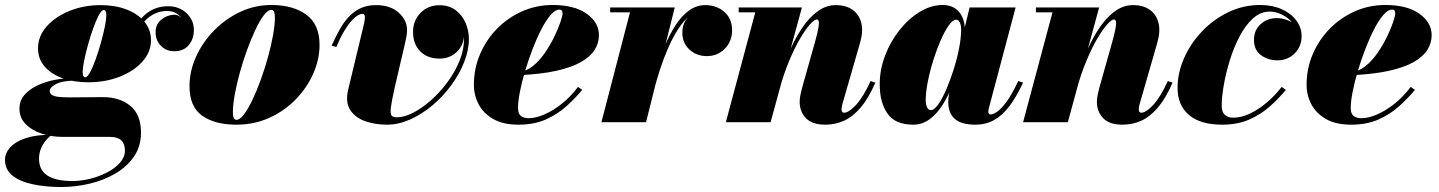

<svg xmlns="http://www.w3.org/2000/svg" viewBox="-105 -490 5772 770"><path d="M140 260Q78.5 260 27.2 249.2Q-24 238.5 -54.5 214.5Q-85 190.5 -85 150.5Q-85 131.5 -73.8 113.5Q-62.5 95.5 -40.2 81.5Q-18 67.5 15 59.2Q48 51 91.5 51H102Q92.5 57.5 80.8 71Q69 84.5 60.2 103.8Q51.5 123 51.5 146.5Q51.5 192 85.2 214Q119 236 185.5 236Q220.5 236 257.2 226.8Q294 217.5 325.5 201Q357 184.5 376.5 162.2Q396 140 396 114Q396 86.5 381.2 72.8Q366.5 59 336.5 59Q327.5 59 307.5 59Q287.5 59 262.8 59Q238 59 213.8 59Q189.5 59 171.2 59Q153 59 146.5 59Q101.5 59 61.8 45.8Q22 32.5 -2.5 7.2Q-27 -18 -27 -54Q-27 -86.5 -6.5 -109.8Q14 -133 47 -148.2Q80 -163.5 119.2 -170.5Q158.5 -177.5 196 -177.5L195 -166.5Q146 -166.5 120.2 -153.2Q94.5 -140 94.5 -125.5Q94.5 -114.5 104.2 -108.8Q114 -103 132.5 -101.2Q151 -99.5 177 -99.5Q194.5 -99.5 219.8 -99.8Q245 -100 269.5 -100.2Q294 -100.5 308 -100.5Q375.5 -100.5 418 -65.2Q460.5 -30 460.5 42Q460.5 96.5 432.5 137.5Q404.5 178.5 358 205.8Q311.5 233 254.8 246.5Q198 260 140 260ZM249 -160Q191 -160 145.5 -176.5Q100 -193 73.8 -223.5Q47.5 -254 47.5 -296.5Q47.5 -344.5 82 -383.8Q116.5 -423 173.8 -446.2Q231 -469.5 299 -469.5Q357 -469.5 402.5 -452Q448 -434.5 474.2 -402.8Q500.5 -371 500.5 -328.5Q500.5 -281 466 -242.8Q431.5 -204.5 374.5 -182.2Q317.5 -160 249 -160ZM236.5 -180Q245.5 -180 256.5 -200.5Q267.5 -221 279 -253.2Q290.5 -285.5 300.2 -320.5Q310 -355.5 315.8 -385Q321.5 -414.5 321.5 -429Q321.5 -437.5 319.2 -443.8Q317 -450 311.5 -450Q302.5 -450 291.5 -429.5Q280.5 -409 269 -377Q257.5 -345 247.8 -310Q238 -275 232.2 -245.5Q226.5 -216 226.5 -201.5Q226.5 -193 228.8 -186.5Q231 -180 236.5 -180ZM569 -465Q613.5 -465 643 -437.2Q672.5 -409.5 672.5 -369.5Q672.5 -334 652 -309.2Q631.5 -284.5 594 -284.5Q562 -284.5 540.5 -306Q519 -327.5 519 -361.5Q519 -392.5 541.8 -411.2Q564.5 -430 594 -431Q605 -431 614.8 -424.5Q624.5 -418 627.5 -407Q622 -423.5 605 -434.8Q588 -446 565.5 -446Q539 -446 516 -435.5Q493 -425 473 -403Q453 -381 436 -347L422 -354.5Q448.5 -410 484.5 -437.5Q520.5 -465 569 -465Z M843.5 10Q756.5 10 705.8 -26Q655 -62 655 -144.5Q655 -204.5 681.2 -262.5Q707.5 -320.5 753 -367.2Q798.5 -414 857.8 -442Q917 -470 983 -470Q1070 -470 1123.2 -431.2Q1176.5 -392.5 1176.5 -310Q1176.5 -252 1151.5 -195.2Q1126.5 -138.5 1081.5 -92Q1036.5 -45.5 975.8 -17.8Q915 10 843.5 10ZM843.5 -9.5Q857 -9.5 873.5 -31.2Q890 -53 907.2 -89.2Q924.5 -125.5 940.8 -170.2Q957 -215 969.8 -261.2Q982.5 -307.5 990 -349Q997.5 -390.5 997.5 -420.5Q997.5 -434.5 994.2 -442.5Q991 -450.5 983 -450.5Q969.5 -450.5 953 -428.8Q936.5 -407 919.2 -370.5Q902 -334 885.8 -289.5Q869.5 -245 856.8 -198.8Q844 -152.5 836.5 -110.8Q829 -69 829 -39.5Q829 -25 832.2 -17.2Q835.5 -9.5 843.5 -9.5Z M1447 10Q1399 10 1359 -4.2Q1319 -18.5 1299.2 -49.5Q1279.5 -80.5 1291.5 -131L1356 -399.5Q1356.5 -404 1357.5 -410Q1358.5 -416 1358.5 -420Q1358.5 -426.5 1356.2 -430.5Q1354 -434.5 1347 -434.5Q1340.5 -434.5 1329.5 -428Q1318.5 -421.5 1304.8 -406.5Q1291 -391.5 1275.5 -365.8Q1260 -340 1244 -301.5L1225 -307Q1239 -338 1254.8 -367.2Q1270.5 -396.5 1291 -419.5Q1311.5 -442.5 1338.8 -456Q1366 -469.5 1403 -469.5Q1460.5 -469.5 1494 -439.2Q1527.5 -409 1527.5 -369Q1527.5 -358 1525 -343.5Q1522.5 -329 1518.5 -313L1478.5 -141.5Q1465.5 -84 1462.5 -58.2Q1459.5 -32.5 1465.8 -26Q1472 -19.5 1487 -19.5Q1516.5 -19.5 1552.2 -38Q1588 -56.5 1623.8 -88.2Q1659.5 -120 1689.5 -160.5Q1719.5 -201 1737.8 -245.8Q1756 -290.5 1756 -334Q1756 -365 1743 -391Q1730 -417 1707.5 -433Q1685 -449 1657.5 -449V-468Q1687 -468 1709.5 -452Q1732 -436 1744.2 -410.2Q1756.5 -384.5 1756.5 -354.5Q1756.5 -311.5 1728.2 -283.2Q1700 -255 1657.5 -255Q1609 -255 1580.2 -284.2Q1551.5 -313.5 1551.5 -362Q1551.5 -407.5 1581.2 -438.2Q1611 -469 1657.5 -469Q1696.5 -469 1722.8 -449Q1749 -429 1762.2 -398Q1775.5 -367 1775.5 -334Q1775.5 -288.5 1756.2 -240.2Q1737 -192 1704 -147.2Q1671 -102.5 1628.8 -67Q1586.5 -31.5 1539.8 -10.8Q1493 10 1447 10Z M1974 10Q1913.5 10 1874 -12.2Q1834.5 -34.5 1815 -71Q1795.5 -107.5 1795.5 -150Q1795.5 -215.5 1820.5 -273.5Q1845.5 -331.5 1889.2 -375.8Q1933 -420 1990 -445Q2047 -470 2111 -470Q2199 -470 2248 -434.8Q2297 -399.5 2297 -349Q2297 -317 2279.5 -289.5Q2262 -262 2224.2 -240.8Q2186.5 -219.5 2125.8 -206Q2065 -192.5 1978 -188.5V-202.5Q2006 -204 2032 -225Q2058 -246 2079.5 -277Q2101 -308 2117 -340.8Q2133 -373.5 2142 -399.8Q2151 -426 2151 -436Q2151 -443 2148.2 -447.2Q2145.5 -451.5 2137.5 -451.5Q2122 -451.5 2103.5 -430.2Q2085 -409 2066.5 -373.2Q2048 -337.5 2031.2 -294.2Q2014.5 -251 2001.2 -206.5Q1988 -162 1980.2 -122.8Q1972.5 -83.5 1972.5 -57Q1972.5 -34 1984 -25Q1995.5 -16 2015.5 -16Q2043.5 -16 2078.2 -31Q2113 -46 2148.2 -74Q2183.5 -102 2213 -141.5L2230 -129.5Q2203 -97 2167.5 -64.8Q2132 -32.5 2084.8 -11.2Q2037.5 10 1974 10Z M2307 0 2421.5 -440.5H2342V-460H2601L2486 0ZM2507.5 -133Q2517 -173.5 2530.5 -219.5Q2544 -265.5 2562.8 -309.8Q2581.5 -354 2605.2 -390.2Q2629 -426.5 2658.5 -448Q2688 -469.5 2723.5 -469.5Q2769 -469.5 2800 -442.2Q2831 -415 2831 -368.5Q2831 -324.5 2802 -294.8Q2773 -265 2729.5 -265Q2688.5 -265 2660 -291.2Q2631.5 -317.5 2631.5 -358.5Q2631.5 -401 2660.2 -426.8Q2689 -452.5 2731 -452.5Q2773 -452.5 2801.5 -431.2Q2830 -410 2830 -368.5L2810.5 -369Q2810.5 -408.5 2786 -429.5Q2761.5 -450.5 2721.5 -450.5Q2690.5 -450.5 2663.8 -429.2Q2637 -408 2614.5 -373Q2592 -338 2573.8 -295.8Q2555.5 -253.5 2541.8 -211Q2528 -168.5 2519 -133Z M3204.5 10Q3152 10 3127 -16.2Q3102 -42.5 3102 -82Q3102 -93.5 3105 -109Q3108 -124.5 3111.5 -137L3162.5 -318Q3173.5 -357 3177 -377.2Q3180.5 -397.5 3178.2 -404.8Q3176 -412 3170.5 -412Q3161 -412 3143 -391.8Q3125 -371.5 3103.2 -334.5Q3081.5 -297.5 3060 -246.2Q3038.5 -195 3021.5 -133H3009Q3021 -178.5 3038 -226Q3055 -273.5 3076.5 -317Q3098 -360.5 3124.2 -395Q3150.5 -429.5 3181.2 -449.5Q3212 -469.5 3247 -469.5Q3287.5 -469.5 3314 -450.8Q3340.5 -432 3349 -398.2Q3357.5 -364.5 3344.5 -319.5L3273.5 -73Q3272.5 -69.5 3271.2 -63.2Q3270 -57 3270 -53Q3270 -44.5 3272.5 -41.2Q3275 -38 3280 -38Q3299 -38 3328 -69.2Q3357 -100.5 3386.5 -165L3405.5 -158.5Q3378 -95.5 3346.8 -58.8Q3315.5 -22 3280.2 -6Q3245 10 3204.5 10ZM2806 0 2924 -440.5H2857.5V-460H3111L2985.5 0Z M3557.5 10Q3485 10 3454 -34.8Q3423 -79.5 3423 -152.5Q3423 -210 3444.2 -266.2Q3465.5 -322.5 3501.8 -368.5Q3538 -414.5 3583.2 -442.2Q3628.5 -470 3676.5 -470Q3702 -470 3722 -458.5Q3742 -447 3753.5 -423.2Q3765 -399.5 3765 -363.5Q3765 -347.5 3759.8 -314.2Q3754.5 -281 3744 -238.8Q3733.5 -196.5 3716.8 -153Q3700 -109.5 3677.2 -72.5Q3654.5 -35.5 3624.5 -12.8Q3594.5 10 3557.5 10ZM3629 -48.5Q3641.5 -48.5 3657.5 -71Q3673.5 -93.5 3689.5 -130.2Q3705.5 -167 3719.2 -210.2Q3733 -253.5 3741.2 -295.8Q3749.5 -338 3749.5 -371Q3749.5 -383.5 3747 -392.5Q3744.5 -401.5 3740 -406.2Q3735.5 -411 3729.5 -411Q3716 -411 3699.8 -388Q3683.5 -365 3667.2 -327.8Q3651 -290.5 3637.5 -247.2Q3624 -204 3615.8 -162Q3607.5 -120 3607.5 -88.5Q3607.5 -72 3612.5 -60.2Q3617.5 -48.5 3629 -48.5ZM3807.5 10Q3750.5 10 3724.2 -13.2Q3698 -36.5 3698 -79.5Q3698 -90 3698.8 -97.5Q3699.5 -105 3700.5 -110L3716.5 -184L3742.5 -265.5L3756 -346.5L3783.5 -460H3968L3860.5 -55.5Q3858.5 -48 3858.5 -41Q3858.5 -37 3861 -34Q3863.5 -31 3868.5 -31Q3876.5 -31 3892.5 -41Q3908.5 -51 3930.2 -79.8Q3952 -108.5 3978.5 -165L3998 -158.5Q3971 -101 3942.8 -63.8Q3914.5 -26.5 3881.2 -8.2Q3848 10 3807.5 10Z M4396.5 10Q4344 10 4319 -16.2Q4294 -42.5 4294 -82Q4294 -93.5 4297 -109Q4300 -124.5 4303.5 -137L4354.5 -318Q4365.5 -357 4369 -377.2Q4372.5 -397.5 4370.2 -404.8Q4368 -412 4362.5 -412Q4353 -412 4335 -391.8Q4317 -371.5 4295.2 -334.5Q4273.5 -297.5 4252 -246.2Q4230.5 -195 4213.5 -133H4201Q4213 -178.5 4230 -226Q4247 -273.5 4268.5 -317Q4290 -360.5 4316.2 -395Q4342.5 -429.5 4373.2 -449.5Q4404 -469.5 4439 -469.5Q4479.5 -469.5 4506 -450.8Q4532.5 -432 4541 -398.2Q4549.5 -364.5 4536.5 -319.5L4465.5 -73Q4464.5 -69.5 4463.2 -63.2Q4462 -57 4462 -53Q4462 -44.5 4464.5 -41.2Q4467 -38 4472 -38Q4491 -38 4520 -69.2Q4549 -100.5 4578.5 -165L4597.5 -158.5Q4570 -95.5 4538.8 -58.8Q4507.5 -22 4472.2 -6Q4437 10 4396.5 10ZM3998 0 4116 -440.5H4049.5V-460H4303L4177.5 0Z M4796 10Q4709 10 4663.2 -29Q4617.5 -68 4617.5 -137.5Q4617.5 -197.5 4643.5 -256.5Q4669.5 -315.5 4715.2 -363.8Q4761 -412 4821 -441Q4881 -470 4949 -470Q4997.5 -470 5035 -453.2Q5072.5 -436.5 5093.8 -408Q5115 -379.5 5115 -345Q5115 -303.5 5087 -275.8Q5059 -248 5018.5 -248Q4981 -248 4952.5 -268.5Q4924 -289 4924 -330Q4924 -369.5 4951 -393.5Q4978 -417.5 5016 -417.5Q5036.5 -417.5 5059.2 -408.8Q5082 -400 5098 -383.8Q5114 -367.5 5114 -345H5097.5Q5097.5 -374 5080 -396.2Q5062.5 -418.5 5037 -431Q5011.5 -443.5 4987 -443.5Q4950 -443.5 4919.5 -415.8Q4889 -388 4865.8 -343.2Q4842.5 -298.5 4826.8 -247.2Q4811 -196 4802.8 -148Q4794.5 -100 4794.5 -66.5Q4794.5 -40 4807.5 -29Q4820.5 -18 4840 -18Q4875 -18 4911 -36Q4947 -54 4979.2 -82.2Q5011.5 -110.5 5035 -141.5L5052 -129.5Q5025 -97 4989.5 -64.8Q4954 -32.5 4906.5 -11.2Q4859 10 4796 10Z M5313.5 10Q5253 10 5213.5 -12.2Q5174 -34.5 5154.5 -71Q5135 -107.5 5135 -150Q5135 -215.5 5160 -273.5Q5185 -331.5 5228.8 -375.8Q5272.5 -420 5329.5 -445Q5386.5 -470 5450.5 -470Q5538.5 -470 5587.5 -434.8Q5636.5 -399.5 5636.5 -349Q5636.5 -317 5619 -289.5Q5601.5 -262 5563.8 -240.8Q5526 -219.5 5465.2 -206Q5404.5 -192.5 5317.5 -188.5V-202.5Q5345.5 -204 5371.5 -225Q5397.5 -246 5419 -277Q5440.5 -308 5456.5 -340.8Q5472.5 -373.5 5481.5 -399.8Q5490.5 -426 5490.5 -436Q5490.5 -443 5487.8 -447.2Q5485 -451.5 5477 -451.5Q5461.5 -451.5 5443 -430.2Q5424.5 -409 5406 -373.2Q5387.5 -337.5 5370.8 -294.2Q5354 -251 5340.8 -206.5Q5327.5 -162 5319.8 -122.8Q5312 -83.5 5312 -57Q5312 -34 5323.5 -25Q5335 -16 5355 -16Q5383 -16 5417.8 -31Q5452.5 -46 5487.8 -74Q5523 -102 5552.5 -141.5L5569.5 -129.5Q5542.5 -97 5507 -64.8Q5471.5 -32.5 5424.2 -11.2Q5377 10 5313.5 10Z"/></svg>

Font: Bodoni Moda 11pt Black
Style: Italic
Weight: 900
Italic angle: -13°
Designer: Owen Earl
Foundry: indestructible type
Version: Version 2.004